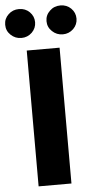

<svg xmlns="http://www.w3.org/2000/svg" viewBox="-109 -988 507 1024"><g transform="rotate(-5 144.0 -475.5)"><path d="M55.2 -727.1H231V0H55.2ZM33.2 -796.4Q0 -796.4 -23.9 -819.3Q-47.4 -841.3 -47.4 -874Q-47.4 -906.7 -23.9 -928.7Q-1 -951.2 33.2 -951.2Q66.9 -951.2 89.8 -928.7Q112.8 -905.8 112.8 -874Q112.8 -842.3 89.8 -819.3Q65.9 -796.4 33.2 -796.4ZM254.9 -796.4Q221.7 -796.4 197.8 -819.3Q173.8 -841.8 173.8 -874Q173.8 -906.2 197.8 -928.7Q220.7 -951.2 254.9 -951.2Q288.6 -951.2 311.5 -928.7Q334.5 -905.8 334.5 -874Q334.5 -842.3 311.5 -819.3Q287.6 -796.4 254.9 -796.4Z"/></g></svg>

Font: My Font
Style: Regular
Weight: 500
Designer: Rasmus Andersson
Foundry: rsms
Version: Version 0.001